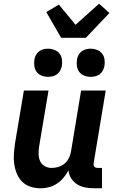

<svg xmlns="http://www.w3.org/2000/svg" viewBox="-20 -1009 640 1037"><path d="M200 8Q171 8 145 -0.5Q119 -9 100.5 -27Q82 -45 71.5 -70Q61 -95 57 -122Q53 -149 55 -177.5Q57 -206 61 -234L109 -520H242L191 -216Q188 -196 188.5 -176Q189 -156 196.5 -139Q204 -122 221 -112Q238 -102 258 -102Q276 -102 294 -107Q312 -112 327 -124Q342 -136 351 -153.5Q360 -171 363 -188L418 -520H551L486 -129Q485 -123 485.5 -118Q486 -113 489.5 -109Q493 -105 498 -103.5Q503 -102 509 -102H531V8H490Q465 8 441 3.5Q417 -1 397.5 -13Q378 -25 365 -45Q352 -65 350 -89Q339 -68 323.5 -49.5Q308 -31 288 -17.5Q268 -4 245 2Q222 8 200 8ZM470 -594Q452 -594 435 -600.5Q418 -607 408 -620.5Q398 -634 395.5 -652Q393 -670 396 -688Q398 -701 404.5 -712.5Q411 -724 421.5 -732Q432 -740 444.5 -743Q457 -746 469 -746Q487 -746 504 -739.5Q521 -733 531.5 -719.5Q542 -706 544.5 -688Q547 -670 544 -652Q541 -639 535 -627.5Q529 -616 518 -608Q507 -600 494.5 -597Q482 -594 470 -594ZM240 -594Q222 -594 205 -600.5Q188 -607 178 -620.5Q168 -634 165.5 -652Q163 -670 166 -688Q168 -701 174.5 -712.5Q181 -724 191.5 -732Q202 -740 214.5 -743Q227 -746 239 -746Q257 -746 274 -739.5Q291 -733 301.5 -719.5Q312 -706 314.5 -688Q317 -670 314 -652Q311 -639 305 -627.5Q299 -616 288 -608Q277 -600 264.5 -597Q252 -594 240 -594ZM310 -805 230 -944 298 -984 388 -875 515 -989 571 -939 444 -805Z"/></svg>

Font: Iosevka Extrabold Extended
Style: Italic
Weight: 800
Width: 7
Italic angle: -9°
Monospace: yes
Designer: Belleve Invis
Foundry: Belleve Invis
Version: Version 32.5.0; ttfautohint (v1.8.4)